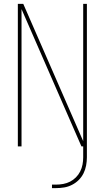

<svg xmlns="http://www.w3.org/2000/svg" viewBox="-20 -755 540 990"><path d="M72 0V-735H100L409 -27V-735H428V0H400L91 -708V0ZM248 215V197H268Q287 197 306 193.5Q325 190 341.5 181.5Q358 173 371.5 159.5Q385 146 393.5 129Q402 112 405.5 93.5Q409 75 409 56V0H428V56Q428 77 424 98.5Q420 120 410.5 139Q401 158 386 173Q371 188 351.5 198Q332 208 311 211.5Q290 215 268 215Z"/></svg>

Font: Iosevka Thin
Style: Regular
Weight: 100
Monospace: yes
Designer: Belleve Invis
Foundry: Belleve Invis
Version: Version 32.5.0; ttfautohint (v1.8.4)